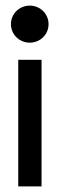

<svg xmlns="http://www.w3.org/2000/svg" viewBox="-20 -664 216 684"><path d="M19 -578C19 -541 49 -512 86 -512C123 -512 153 -541 153 -578C153 -615 123 -644 86 -644C49 -644 19 -615 19 -578ZM45 0H128V-451H45Z"/></svg>

Font: Charger Pro
Style: BdNar
Weight: 700
Designer: Jasper
Foundry: Cannot Into Space Fonts
Version: Version 1.09